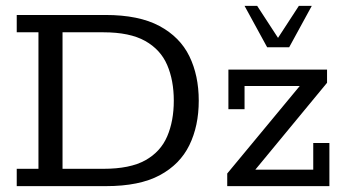

<svg xmlns="http://www.w3.org/2000/svg" viewBox="-20 -634 1182 654"><path d="M37 0V-59H111V-524H37V-583H339Q453 -583 523 -545.5Q593 -508 625 -442.5Q657 -377 657 -291Q657 -205 625 -139.5Q593 -74 524 -37Q455 0 341 0ZM193 -59H332Q423 -59 475 -88Q527 -117 549.5 -169.5Q572 -222 572 -291Q572 -360 549.5 -412.5Q527 -465 474.5 -494.5Q422 -524 332 -524H193ZM754 0V-43L1020 -364L1031 -341H813V-262H758V-397H1094V-352L829 -31L821 -56H1047V-147H1102V0ZM890 -473 813 -614H856L927 -505L998 -614H1042L965 -473Z"/></svg>

Font: Rokkitt SemiBold
Style: Regular
Weight: 400
Version: Version 3.103